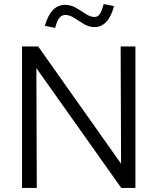

<svg xmlns="http://www.w3.org/2000/svg" viewBox="-20 -930 779 950"><path d="M89 0V-700H169L579 -120L577 -700H650V0H580L160 -593L162 0ZM253 -792 202 -802Q216 -853 241 -879.5Q266 -906 302 -906Q331 -906 356.5 -891Q382 -876 404.5 -861Q427 -846 447 -846Q464 -846 473.5 -860Q483 -874 493 -910L544 -900Q531 -849 506.5 -822.5Q482 -796 448 -796Q420 -796 395 -811Q370 -826 347.5 -841Q325 -856 304 -856Q285 -856 273.5 -841.5Q262 -827 253 -792Z"/></svg>

Font: Red Hat Text VF
Style: Regular
Weight: 300
Designer: Pentagram, MCKL
Foundry: Pentagram, MCKL
Version: Version 1.023